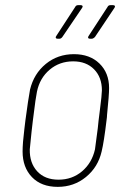

<svg xmlns="http://www.w3.org/2000/svg" viewBox="-20 -720 489 748"><path d="M68 -130Q68 -162 75 -218L79 -251Q90 -334 97 -371Q112 -433 158.5 -471Q205 -509 268 -509Q330 -509 367.5 -472.5Q405 -436 405 -377Q405 -350 397 -272Q397 -265 395 -251Q385 -167 376 -130Q362 -69 315 -30.5Q268 8 205 8Q141 8 104.5 -30Q68 -68 68 -130ZM350 -138Q352 -149 361 -221L364 -250L369 -290Q377 -352 377 -368Q377 -419 346.5 -450Q316 -481 265 -481Q212 -481 173.5 -448.5Q135 -416 124 -363Q118 -332 112 -281L108 -250L103 -207Q97 -149 96 -138Q95 -85 125 -52.5Q155 -20 208 -20Q261 -20 299.5 -52.5Q338 -85 350 -138ZM200 -581 273 -693Q276 -700 285 -700H294Q300 -700 301.5 -696.5Q303 -693 299 -688L223 -576Q218 -569 211 -569H205Q199 -569 197.5 -572.5Q196 -576 200 -581ZM326 -581 399 -693Q402 -700 411 -700H420Q426 -700 427.5 -696.5Q429 -693 425 -688L350 -576Q343 -569 337 -569H331Q325 -569 323.5 -572.5Q322 -576 326 -581Z"/></svg>

Font: Barlow Semi Condensed Thin
Style: Italic
Weight: 250
Width: 4
Italic angle: -7°
Designer: Jeremy Tribby
Foundry: Tribby Type
Version: Version 1.408